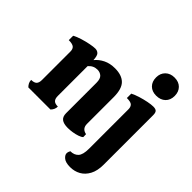

<svg xmlns="http://www.w3.org/2000/svg" viewBox="-250 -1000 1393 1393"><g transform="rotate(45 447.0 -303.0)"><path d="M55 0Q44 -11 37.5 -24Q31 -37 31 -53Q61 -53 74 -66Q87 -79 87 -108V-400Q87 -426 72.5 -438Q58 -450 20 -450V-495Q43 -508 78.5 -519Q114 -530 147.5 -536.5Q181 -543 199 -543Q220 -543 233.5 -530Q247 -517 249 -474Q274 -505 312.5 -524Q351 -543 402 -543Q472 -543 507.5 -507.5Q543 -472 543 -387V-114Q543 -65 591 -56L592 -27Q582 -17 560 -9.5Q538 -2 512.5 2Q487 6 465 6Q422 6 401.5 -10Q381 -26 381 -61V-373Q381 -414 363 -430Q345 -446 319 -446Q278 -446 250 -413V-108Q250 -79 262.5 -66Q275 -53 305 -53Q305 -23 282 0ZM753 -613Q710 -613 684.5 -638.5Q659 -664 659 -707Q659 -749 685.5 -775Q712 -801 755 -801Q799 -801 824.5 -775Q850 -749 850 -707Q850 -664 823.5 -638.5Q797 -613 753 -613ZM678 195Q632 195 610.5 177.5Q589 160 589 141Q589 134 592 125Q595 116 598 112Q637 112 659 88.5Q681 65 681 3V-402Q681 -425 668.5 -438Q656 -451 615 -451V-496Q640 -509 674 -519.5Q708 -530 741 -536.5Q774 -543 795 -543Q819 -543 828.5 -533Q838 -523 838 -498V10Q838 73 816 114Q794 155 758 175Q722 195 678 195Z"/></g></svg>

Font: Calistoga
Style: Regular
Weight: 400
Designer: Yvonne Schuttler, Eben Sorkin
Foundry: www.sorkintype.com
Version: Version 1.010; ttfautohint (v1.8.4.7-5d5b)